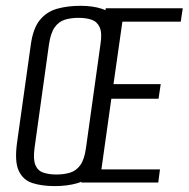

<svg xmlns="http://www.w3.org/2000/svg" viewBox="-20 -619 640 651"><path d="M165.3 12Q122.2 12 90.3 1.8Q58.3 -8.3 43.6 -39.8Q28.9 -71.2 37.8 -135.3L84.5 -467.8Q92.2 -523.5 115.5 -551.6Q138.8 -579.7 174.2 -589.5Q209.7 -599.3 252.7 -599.3Q294.7 -599.3 325.7 -589.1Q356.6 -579 371.2 -550.9Q385.7 -522.8 378 -467.8L330.6 -135.5Q321.8 -70.5 299 -39Q276.2 -7.6 242.1 2.2Q208 12 165.3 12ZM171.2 -27.3Q197.1 -27.3 217.9 -33.7Q238.7 -40 252.5 -59.5Q266.4 -78.9 271.6 -117.8L320.5 -468Q326.8 -506.9 318 -526.4Q309.2 -545.8 290.5 -552.2Q271.8 -558.5 245.8 -558.5Q220.6 -558.5 199.9 -552.2Q179.3 -545.8 165.4 -526.4Q151.6 -506.9 146 -468L97.2 -117.8Q91.9 -78.9 100 -59.5Q108 -40 127 -33.7Q145.9 -27.3 171.2 -27.3ZM255.5 0 338.5 -591H599.6L592.9 -545.5H395L364.8 -333.7H524.9L517.6 -284.2H357.5L323.8 -44.6H522.4L516.6 0Z"/></svg>

Font: Alumni Sans SC Thin
Style: Italic
Weight: 100
Italic angle: -8°
Designer: Robert E. Leuschke
Foundry: Robert E. Leuschke
Version: Version 1.016